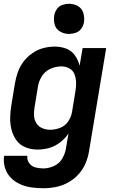

<svg xmlns="http://www.w3.org/2000/svg" viewBox="-21 -785 617 1018"><path d="M209 213Q242 213 275 206.5Q308 200 339.5 183Q371 166 395 139.5Q419 113 432.5 81Q446 49 451 17L542 -530H417L401 -436Q394 -466 376.5 -491Q359 -516 330.5 -527Q302 -538 269 -538Q239 -538 208.5 -530Q178 -522 150.5 -503Q123 -484 103.5 -458Q84 -432 73.5 -402Q63 -372 58 -342L40 -232Q34 -198 33 -164.5Q32 -131 39.5 -99.5Q47 -68 65.5 -42Q84 -16 114 -4Q144 8 178 8Q209 8 239.5 -0.5Q270 -9 297 -29.5Q324 -50 342 -77L329 0Q325 28 309.5 55Q294 82 265.5 95Q237 108 209 108Q187 108 166.5 102.5Q146 97 133.5 79.5Q121 62 124 41H1Q-4 73 5 103.5Q14 134 35 156Q56 178 84.5 191Q113 204 144.5 208.5Q176 213 209 213ZM246 -97Q224 -97 204 -105Q184 -113 172.5 -131Q161 -149 159.5 -170.5Q158 -192 162 -215L180 -325Q184 -353 200.5 -380Q217 -407 246 -420Q275 -433 304 -433Q327 -433 346.5 -422.5Q366 -412 374 -391Q382 -370 382.5 -347.5Q383 -325 379 -302L361 -192Q357 -166 341 -142Q325 -118 298.5 -107.5Q272 -97 246 -97ZM345 -605Q362 -605 380 -611Q398 -617 409.5 -632.5Q421 -648 424 -666Q428 -691 421 -715.5Q414 -740 392.5 -752.5Q371 -765 345 -765Q328 -765 310 -759Q292 -753 281 -737.5Q270 -722 267 -705Q262 -679 269 -654.5Q276 -630 298 -617.5Q320 -605 345 -605Z"/></svg>

Font: Iosevka Sparkle
Style: Bold Italic
Weight: 700
Italic angle: -9°
Designer: Belleve Invis
Foundry: Belleve Invis
Version: Version 4.5.0; ttfautohint (v1.8.3)